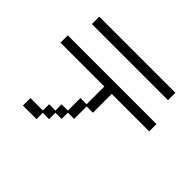

<svg xmlns="http://www.w3.org/2000/svg" viewBox="-170 -988 1341 1341"><g transform="rotate(45 500.0 -318.0)"><path d="M125 -726H877V-653H125ZM310 16V-46H372V-107H434V-231H495V-406H62V-478H938V-406H568V-220H506V-97H444V-35H383V28H321V90H187V16Z"/></g></svg>

Font: DotGothic16
Style: Regular
Weight: 400
Designer: Fontworks Inc.
Foundry: Fontworks Inc.
Version: Version 1.100